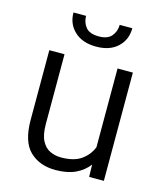

<svg xmlns="http://www.w3.org/2000/svg" viewBox="-111 -812 772 905"><g transform="rotate(15 275.0 -359.5)"><path d="M406.7 0 405.3 -59.6Q380.4 -26.9 340.8 -8.5Q301.3 9.8 244.1 9.8Q166.5 9.8 118.7 -36.1Q70.8 -82 70.8 -189V-528.3H145V-188Q145 -136.2 160.2 -106.9Q175.3 -77.6 200.4 -65.9Q225.6 -54.2 254.4 -54.2Q316.9 -54.2 352.5 -79.3Q388.2 -104.5 403.8 -144V-528.3H478.5V0ZM360.4 -729.5H421.9Q421.9 -673.3 383.8 -637.5Q345.7 -601.6 278.8 -601.6Q212.4 -601.6 173.6 -637.5Q134.8 -673.3 134.8 -729.5H196.3Q196.3 -698.2 214.8 -674.8Q233.4 -651.4 278.8 -651.4Q322.3 -651.4 341.3 -674.8Q360.4 -698.2 360.4 -729.5Z"/></g></svg>

Font: Vazirmatn RD UI Light
Style: Regular
Weight: 300
Designer: Saber Rastikerdar
Foundry: Saber Rastikerdar
Version: Version 33.003